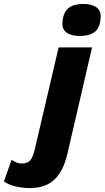

<svg xmlns="http://www.w3.org/2000/svg" viewBox="-186 -741 532 976"><path d="M-34 215Q-69 215 -105.5 207Q-142 199 -166 181L-127 71Q-118 78 -104.5 84Q-91 90 -75 90Q-46 90 -32.5 74.5Q-19 59 -9 17L112 -500H282L157 39Q136 130 90 172.5Q44 215 -34 215ZM220 -558Q176 -558 151.5 -576Q127 -594 132 -634Q137 -681 163.5 -701Q190 -721 236 -721Q282 -721 306 -702.5Q330 -684 325 -646Q321 -597 294 -577.5Q267 -558 220 -558Z"/></svg>

Font: Kantumruy Pro
Style: Italic
Weight: 400
Italic angle: -13°
Designer: Sovichet Tep
Foundry: Sovichet Tep
Version: Version 1.002